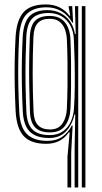

<svg xmlns="http://www.w3.org/2000/svg" viewBox="-20 -627 452 847"><path d="M277.6 200V65.4L287.4 -43.1H283.6Q265.4 -17.2 240.6 -4.9Q215.8 7.4 183.9 7.4Q116.7 7.4 85 -26.3Q53.3 -60.1 49 -135.1Q46.3 -190.9 45.1 -244.9Q43.9 -298.9 44.8 -353.4Q45.7 -407.8 48.7 -464.1Q53.1 -538.1 83.6 -572.8Q114.2 -607.4 182.3 -607.4Q217 -607.4 243.3 -594.1Q269.6 -580.7 286.5 -557.6H289.9L283.1 -594.5V-600H298.5L302.6 -527.1H298.9Q281.3 -559.2 251.9 -577Q222.6 -594.8 185.6 -594.8Q128.7 -594.8 98.7 -565.9Q68.7 -536.9 64.5 -464.9Q61.5 -409.4 60.7 -357Q59.8 -304.6 60.8 -250.4Q61.9 -196.1 64.9 -134.5Q68.5 -64.3 99.4 -34.9Q130.2 -5.5 189.5 -5.5Q228.4 -5.5 255.1 -24Q281.7 -42.6 296.5 -73.1H300.3L294.1 46.3V200ZM309.2 200V26.4L312 -121.9H308.3Q299 -76.9 270.8 -47.3Q242.6 -17.7 194.7 -18.2Q139.3 -18.9 111.5 -46.2Q83.8 -73.5 80.5 -135.3Q77.5 -196 76.5 -252.2Q75.6 -308.3 76.5 -361Q77.5 -413.7 80.1 -463.6Q84 -529.1 110.4 -555.7Q136.9 -582.3 188.3 -582.3Q236.2 -582.3 269.3 -554.3Q302.4 -526.2 310.4 -477L313.9 -477.1L310.6 -600H325.1V200ZM198.9 -31Q234.6 -31 257.6 -47.6Q280.6 -64.2 292.5 -90.8Q304.3 -117.4 306.3 -147.3Q309.4 -192.8 309.9 -247.1Q310.4 -301.5 309.2 -355.5Q308 -409.5 305.9 -453.7Q304.3 -489.3 289.8 -515.3Q275.4 -541.3 250.9 -555.5Q226.5 -569.7 194.6 -569.7Q145.5 -569.7 122 -545.2Q98.5 -520.7 96 -464.2Q94 -416.9 92.9 -367Q91.9 -317 92.6 -260.4Q93.4 -203.7 96.3 -135.8Q98.8 -79.5 123.7 -55.3Q148.5 -31 198.9 -31ZM200.4 -43Q156.9 -43 135.4 -64.7Q114 -86.3 112.1 -134.5Q109.9 -194.7 109 -248.7Q108 -302.7 108.7 -355.2Q109.4 -407.7 111.5 -463Q113.7 -513.4 134.5 -535Q155.4 -556.7 198.7 -556.7Q231 -556.7 250.8 -542.8Q270.6 -528.8 280.1 -505.4Q289.6 -482 290.8 -453.7Q292.7 -406.9 293.4 -352.4Q294 -298 293.4 -244.7Q292.8 -191.3 290.8 -147.4Q288.8 -102.8 267.6 -72.9Q246.5 -43 200.4 -43ZM200.6 -55.9Q237.8 -55.9 255.4 -82Q273.1 -108 275 -147.4Q277.2 -195.6 277.8 -250.3Q278.4 -305 277.7 -358Q276.9 -410.9 275 -453.3Q273.8 -478 266 -498.7Q258.1 -519.3 242 -531.7Q225.8 -544.1 199.1 -544.1Q164.3 -544.1 146.8 -525.5Q129.2 -506.9 127.4 -463.1Q124 -380.1 124.1 -301.9Q124.2 -223.6 128 -134.5Q129.8 -93.1 147.8 -74.5Q165.7 -55.9 200.6 -55.9ZM340.9 200V-600H356.8V200Z"/></svg>

Font: Big Shoulders Inline Text Thin
Style: Regular
Weight: 100
Designer: Patric King
Foundry: XO Type Co
Version: Version 2.002